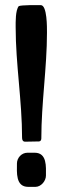

<svg xmlns="http://www.w3.org/2000/svg" viewBox="-20 -728 244 748"><path d="M41 -622C41 -478 66 -335 66 -191C66 -183 69 -176 78 -176C96 -176 114 -177 132 -177C138 -177 141 -183 141 -188C141 -327 163 -464 163 -601C163 -620 164 -708 139 -708C124 -708 63 -709 53 -704C40 -688 41 -642 41 -622ZM87 -133C64 -133 46 -113 46 -91C46 -57 40 0 90 0H118C140 0 159 -23 159 -44C159 -78 164 -133 115 -133Z"/></svg>

Font: DisSenso
Style: Regular
Weight: 400
Version: Version 1.150